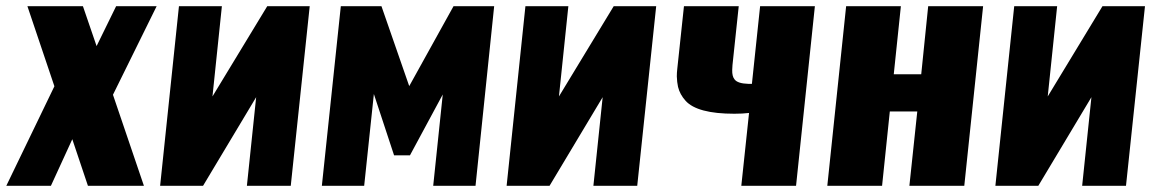

<svg xmlns="http://www.w3.org/2000/svg" viewBox="-34 -598 3719 618"><path d="M-13.7 0H129.9L198.7 -149.9L249 0H429.2L329.6 -293L470.2 -578.1H339.8L276.9 -449.7L232.9 -578.1H54.2L141.1 -320.3Z M481.4 0H619.6L790.5 -285.2L760.7 0H901.9L962.9 -578.1H826.2L649.9 -287.6L680.2 -578.1H542Z M1002 0H1138.2L1169.4 -295.4L1234.4 -98.1H1285.6L1391.1 -293.9L1360.4 0H1496.6L1556.6 -578.1H1425.8L1283.2 -320.8L1193.8 -578.1H1063Z M1596.7 0H1734.9L1905.8 -285.2L1876 0H2017.1L2078.1 -578.1H1941.4L1765.1 -287.6L1795.4 -578.1H1657.2Z M2352.1 0H2528.3L2588.9 -578.1H2412.6L2386.2 -328.1H2374.5C2351.4 -328.8 2336.6 -333.7 2330.1 -342.8C2324.9 -349.3 2322.4 -359.4 2322.8 -373C2322.8 -377.9 2323.1 -383.1 2323.7 -388.7L2343.8 -578.1H2167.5L2146 -376.5C2145 -368 2144.5 -359.9 2144.5 -352.1C2144.9 -339.7 2146.2 -328.5 2148.4 -318.4C2152.3 -302.1 2160.5 -287.1 2172.9 -273.4C2185.2 -259.8 2204.4 -249.4 2230.5 -242.4C2256.5 -235.4 2289.6 -231.9 2329.6 -231.9C2346.8 -231.9 2362.6 -232.7 2377 -234.4Z M2628.9 0H2805.2L2830.1 -239.3H2918.5L2893.1 0H3069.8L3130.4 -578.1H2953.6L2931.2 -358.9H2842.8L2865.7 -578.1H2689.5Z M3169.9 0H3308.1L3479 -285.2L3449.2 0H3590.3L3651.4 -578.1H3514.6L3338.4 -287.6L3368.7 -578.1H3230.5Z"/></svg>

Font: Oswald
Style: Heavy
Weight: 800
Designer: Vernon Adams
Foundry: Vernon Adams
Version: 3.0; ttfautohint (v0.95.6-bc232) -l 8 -r 50 -G 200 -x 0 -w "